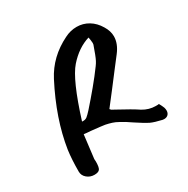

<svg xmlns="http://www.w3.org/2000/svg" viewBox="-170 -876 1038 1060"><g transform="rotate(-30 349.5 -346.5)"><path d="M134 32Q107 32 87 15Q67 -2 67 -27Q67 -65 69 -99Q71 -133 75 -162Q103 -343 204 -538Q261 -648 379 -706Q416 -725 456 -725Q496 -725 530.5 -704.5Q565 -684 588 -645Q609 -611 609 -577Q609 -531 573 -484Q551 -456 521 -416.5Q491 -377 451 -325L386 -241Q387 -241 389 -239Q391 -235 392 -234L414 -222Q455 -200 486 -182Q517 -164 536 -151Q574 -128 617 -128Q624 -128 628.5 -128Q633 -128 637 -129Q640 -124 645 -114Q650 -104 653 -96Q656 -86 656 -77Q656 -61 646.5 -51.5Q637 -42 621 -42Q614 -42 611 -43Q589 -48 571 -53.5Q553 -59 540 -65Q519 -75 466 -110Q446 -124 429 -134.5Q412 -145 398 -152Q381 -162 362 -168Q343 -174 323 -178Q314 -180 293 -182Q272 -184 238 -188Q223 -189 212 -190Q201 -191 194 -192L176 -44L177 -28Q177 8 168.5 20Q160 32 134 32ZM221 -257Q241 -255 252.5 -264Q264 -273 283 -294Q324 -340 365.5 -390Q407 -440 439 -484Q448 -496 454.5 -508.5Q461 -521 468.5 -540.5Q476 -560 488 -594Q489 -596 489 -604Q489 -612 487 -624Q485 -636 484 -641Q411 -619 351 -551Q292 -484 221 -257Z"/></g></svg>

Font: Mansalva
Style: Regular
Weight: 400
Designer: Carolina Short
Foundry: Carolina Short
Version: Version 2.112; ttfautohint (v1.8.4.7-5d5b)